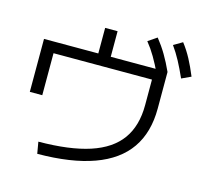

<svg xmlns="http://www.w3.org/2000/svg" viewBox="-116 -937 1169 1091"><g transform="rotate(15 469.0 -391.5)"><path d="M713.9 -403.3V-553.7H134.8V-306.6H61.5V-618.2H380.9V-768.6H454.1V-618.2H788.1V-403.3Q788.1 -262.7 722.7 -168.5Q657.2 -74.2 524.9 -26.4Q392.6 21.5 193.4 22.5L181.6 -45.9Q365.2 -46.9 482.9 -85.4Q600.6 -124 657.2 -202.6Q713.9 -281.2 713.9 -403.3ZM631.8 -757.8 683.6 -793Q714.8 -753.9 739.7 -711.9Q764.6 -669.9 788.1 -618.2L732.4 -589.8Q706.1 -644.5 683.1 -683.6Q660.2 -722.7 631.8 -757.8ZM778.3 -774.4 830.1 -804.7Q859.4 -766.6 881.8 -724.6Q904.3 -682.6 926.8 -627.9L872.1 -602.5Q848.6 -655.3 826.7 -696.3Q804.7 -737.3 778.3 -774.4Z"/></g></svg>

Font: Pretendard JP Variable
Style: Regular
Weight: 400
Designer: Base glyphs from Inter by Rasmus Andersson; Hangul glyphs from Noto Sans CJK(Source Han Sans) by Jang Soo-young and Kang
Foundry: Kil Hyung-jin
Version: Version 1.307;Glyphs 3.2 (3192)